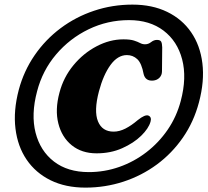

<svg xmlns="http://www.w3.org/2000/svg" viewBox="-20 -778 923 854"><path d="M360 56.5Q271.5 56.5 205 23.8Q138.5 -9 98.5 -67.8Q58.5 -126.5 48.8 -206Q39 -285.5 63.5 -378.5Q86 -462.5 134 -532.2Q182 -602 249.5 -652.5Q317 -703 398.5 -730.2Q480 -757.5 569 -757.5Q657 -757.5 723.5 -725.2Q790 -693 830.2 -634.5Q870.5 -576 880.2 -496.5Q890 -417 865 -323Q842 -236 793.5 -166Q745 -96 677.5 -46.2Q610 3.5 529 30Q448 56.5 360 56.5ZM375 -12.5Q445 -12.5 510.5 -35.5Q576 -58.5 631 -100.8Q686 -143 725.8 -201Q765.5 -259 784 -329Q811.5 -432.5 790.2 -513.8Q769 -595 707.5 -641.8Q646 -688.5 554 -688.5Q458.5 -688.5 374.2 -647.8Q290 -607 229.5 -535.8Q169 -464.5 145 -372Q117.5 -269 138.2 -187.8Q159 -106.5 220 -59.5Q281 -12.5 375 -12.5ZM649.5 -236.5Q641 -206.5 607.8 -174Q574.5 -141.5 523.5 -118.8Q472.5 -96 409.5 -96Q343.5 -96 299.2 -131.8Q255 -167.5 239.5 -228.8Q224 -290 244.5 -366Q262.5 -434.5 306.8 -488Q351 -541.5 409.8 -572.2Q468.5 -603 529 -603Q559.5 -603 576.2 -597.5Q593 -592 603.2 -586.5Q613.5 -581 625 -581Q640 -581 652.2 -590.8Q664.5 -600.5 678 -600.5Q692.5 -600.5 696.8 -592.8Q701 -585 701.5 -567.5L700.5 -461Q700.5 -444 689.5 -432.5Q678.5 -421 660.5 -419.5Q627 -417 619 -448Q610 -497 590.5 -515Q571 -533 544.5 -533Q503.5 -533 471.5 -489Q439.5 -445 420 -371.5Q397 -284 415.8 -238.2Q434.5 -192.5 485.5 -192.5Q511 -192.5 538 -206.2Q565 -220 593 -244Q625 -269.5 640 -264Q655.5 -257.5 649.5 -236.5Z"/></svg>

Font: Fraunces 72pt S100
Style: Bold Italic
Weight: 700
Italic angle: -16°
Version: Version 1.000; ttfautohint (v1.8.3)